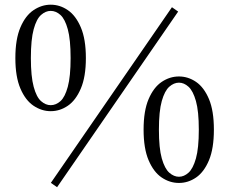

<svg xmlns="http://www.w3.org/2000/svg" viewBox="-20 -758 963 806"><path d="M192.8 -291.3Q154.9 -291.3 120.8 -314.1Q86.8 -336.9 65.7 -386.3Q44.5 -435.7 44.5 -514.2Q44.5 -593.6 65.7 -643.1Q86.8 -692.6 120.8 -715.4Q154.9 -738.3 192.8 -738.3Q231.5 -738.3 264.8 -715.4Q298.2 -692.6 319.3 -643.1Q340.5 -593.6 340.5 -514.2Q340.5 -435.7 319.3 -386.3Q298.2 -336.9 264.8 -314.1Q231.5 -291.3 192.8 -291.3ZM192.8 -316.5Q214.9 -316.5 233.9 -333.5Q252.8 -350.5 264.6 -393.8Q276.4 -437.1 276.4 -514.2Q276.4 -592.2 264.6 -635.1Q252.8 -678 233.9 -695.1Q214.9 -712.3 192.8 -712.3Q171.6 -712.3 152.4 -695.3Q133.1 -678.3 121.4 -635.3Q109.6 -592.4 109.6 -514.2Q109.6 -436.9 121.4 -393.6Q133.1 -350.3 152.4 -333.4Q171.6 -316.5 192.8 -316.5ZM731.2 10Q692.6 10 658.8 -12.8Q625 -35.6 603.9 -85.1Q582.8 -134.5 582.8 -213.7Q582.8 -293.1 603.9 -342.2Q625 -391.4 658.8 -414.2Q692.6 -437 731.2 -437Q769.7 -437 803.1 -414.2Q836.4 -391.4 857.2 -342.2Q877.9 -293.1 877.9 -213.7Q877.9 -134.5 857.2 -85.1Q836.4 -35.6 803.1 -12.8Q769.7 10 731.2 10ZM731.2 -16Q752.4 -16 771.3 -33Q790.3 -50 802.5 -92.9Q814.6 -135.8 814.6 -213.7Q814.6 -290.9 802.5 -333.9Q790.3 -376.8 771.3 -393.9Q752.4 -411 731.2 -411Q710.1 -411 690.7 -394Q671.4 -377 659.2 -334.1Q647.1 -291.2 647.1 -213.7Q647.1 -135.8 659.2 -92.9Q671.4 -50 690.7 -33Q710.1 -16 731.2 -16ZM219.6 27.9 193.5 9.6 701.8 -727.7 727.9 -709.4Z"/></svg>

Font: Noto Serif KR ExtraLight
Style: Regular
Weight: 200
Designer: Ryoko NISHIZUKA 西塚涼子 (kana & ideographs); Frank Grießhammer (Latin, Greek & Cyrillic); Wenlong ZHANG 张文龙 (bopomofo); San
Foundry: Adobe
Version: Version 2.002-H1;hotconv 1.1.0;makeotfexe 2.6.0